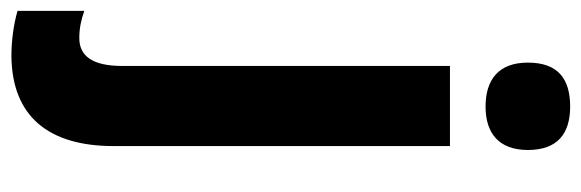

<svg xmlns="http://www.w3.org/2000/svg" viewBox="-408 -434 1044 345"><g transform="rotate(90 114.5 -262.0)"><path d="M55 -688C55 -636 85 -612 134 -612C182 -612 212 -636 212 -688C212 -741 183 -764 134 -764C84 -764 55 -742 55 -688ZM43 240C152 239 205 173 205 56V-548H61V41C61 96 42 118 11 118C-6 118 -21 115 -38 109V229C-14 236 16 240 43 240Z"/></g></svg>

Font: Noto Sans Bengali Condensed
Style: Bold
Weight: 700
Width: 3
Designer: Joana Ranito - Universal Thirst; Jelle Bosma - Monotype Design Team
Foundry: Universal Thirst ehf.
Version: Version 3.000